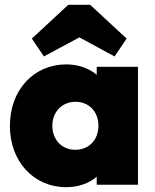

<svg xmlns="http://www.w3.org/2000/svg" viewBox="-20 -766 643 796"><path d="M255 10C305 10 349 -6 381 -33V0H552V-489H381V-456C349 -483 304 -499 255 -499C119 -499 21 -392 21 -244C21 -97 119 10 255 10ZM112 -606 162 -532 309 -611 455 -532 505 -606 354 -746H263ZM197 -245C197 -302 237 -344 293 -344C349 -344 388 -303 388 -245C388 -186 349 -145 292 -145C237 -145 197 -186 197 -245Z"/></svg>

Font: MV Cash ExtraBold
Style: Regular
Weight: 800
Designer: Rodrigo Fuenzalida
Foundry: fragTYPE
Version: Version 1.100;Glyphs 3.1.2 (3151)